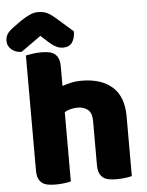

<svg xmlns="http://www.w3.org/2000/svg" viewBox="-95 -911 739 966"><g transform="rotate(-5 274.0 -428.0)"><path d="M532 -1Q522 2 500.5 5Q479 8 456 8Q434 8 416.5 5Q399 2 387 -7Q375 -16 368.5 -31.5Q362 -47 362 -72V-294Q362 -335 341.5 -351.5Q321 -368 291 -368Q271 -368 253 -363Q235 -358 224 -351V-1Q214 2 192.5 5Q171 8 148 8Q126 8 108.5 5Q91 2 79 -7Q67 -16 60.5 -31.5Q54 -47 54 -72V-652Q65 -654 86.5 -657.5Q108 -661 130 -661Q152 -661 169.5 -658Q187 -655 199 -646Q211 -637 217.5 -621.5Q224 -606 224 -581V-483Q237 -488 263.5 -494.5Q290 -501 322 -501Q421 -501 476.5 -451.5Q532 -402 532 -304ZM135 -744Q104 -721 80 -704.5Q56 -688 34 -672Q4 -672 -16.5 -689.5Q-37 -707 -37 -733Q-37 -753 -27.5 -768Q-18 -783 9 -802L45 -828Q70 -845 91.5 -854.5Q113 -864 133 -864Q160 -864 179 -855Q198 -846 224 -823L305 -752Q305 -718 290.5 -696.5Q276 -675 245 -675Q235 -675 226.5 -677Q218 -679 208 -684Q198 -689 186 -698.5Q174 -708 158 -723Z"/></g></svg>

Font: Baloo Tamma
Style: Regular
Weight: 400
Designer: Divya Kowshik and Ek Type
Foundry: Ek Type
Version: Version 1.443;PS 1.000;hotconv 16.6.51;makeotf.lib2.5.65220;